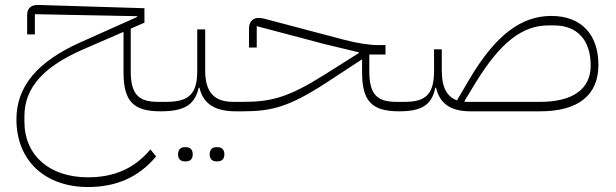

<svg xmlns="http://www.w3.org/2000/svg" viewBox="-20 -447 2472 771"><path d="M333 304C444 304 535 267 607 181L584 153C518 232 435 265 333 265C181 265 78 179 78 41V20C78 -97 158 -180 310 -247L476 -319V-158C476 -41 514 0 625 0L637 -12V-38H614C535 -38 505 -70 505 -161V-332L560 -356V-414L137 -427C106 -429 89 -415 89 -386V-309H120V-390L531 -382V-379L303 -277C128 -199 46 -98 46 32C46 203 166 304 333 304Z M849 201H854C870 201 881 192 881 173C881 153 870 144 854 144H849C833 144 822 153 822 173C822 192 833 201 849 201ZM722 201H727C743 201 754 192 754 173C754 153 743 144 727 144H722C706 144 695 153 695 173C695 192 706 201 722 201ZM625 0C719 0 762 -25 778 -95H781C796 -30 843 0 927 0L939 -12V-38H916C840 -38 804 -77 804 -163V-329H772V-163C772 -71 740 -38 648 -38H637L625 -26Z M927 0H955C1071 0 1141 -18 1289 -114L1434 -209V-158C1434 -41 1472 0 1583 0L1595 -12V-38H1572C1492 -38 1463 -70 1463 -161V-228H1528V-266H1497C1464 -266 1416 -273 1359 -288L1060 -367C1033 -375 1024 -375 1018 -375C995 -375 980 -359 980 -333V-256H1011V-342L1287 -269L1421 -237V-234L1283 -147C1137 -55 1069 -38 955 -38H939L927 -26Z M1754 -163V-249H1723V-163C1723 -71 1692 -38 1606 -38H1595L1583 -26V0C1673 0 1714 -25 1728 -95H1731C1746 -30 1790 0 1870 0H2149C2301 0 2383 -64 2383 -186C2383 -310 2313 -383 2194 -383C2074 -383 1971 -308 1865 -129L1815 -44C1774 -59 1754 -97 1754 -163ZM2149 -38H1847L1845 -41L1890 -115C1990 -278 2078 -345 2183 -345H2205C2298 -345 2352 -286 2352 -184C2352 -89 2280 -38 2149 -38Z"/></svg>

Font: IBM Plex Arabic ExtraLight
Style: Regular
Weight: 200
Designer: Mike Abbink, Paul van der Laan, Pieter van Rosmalen, Wael Morcos, Khajak Apelian
Foundry: Bold Monday
Version: Version 1.0